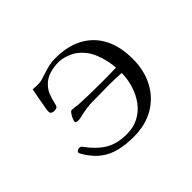

<svg xmlns="http://www.w3.org/2000/svg" viewBox="-147 -1013 1293 1293"><g transform="rotate(-45 500.0 -366.5)"><path d="M852 -369Q852 -258 807 -173Q762 -88 679.5 -40Q597 8 484 8Q413 8 353.5 -6Q294 -20 246 -55Q198 -90 159 -153Q156 -158 151 -167Q146 -176 146 -181Q146 -189 155.5 -194.5Q165 -200 171 -200Q181 -200 189 -195Q192 -192 196 -186Q249 -113 310.5 -75.5Q372 -38 464 -38Q530 -38 579.5 -64.5Q629 -91 662.5 -136.5Q696 -182 713.5 -238.5Q731 -295 732 -354Q703 -356 673.5 -357Q644 -358 615 -358Q575 -358 534.5 -357Q494 -356 453 -356Q428 -356 403 -352.5Q378 -349 353 -344Q340 -341 326 -337.5Q312 -334 298 -334Q292 -334 283.5 -336Q275 -338 275 -347Q275 -354 282 -370.5Q289 -387 299 -401.5Q309 -416 317 -416Q331 -416 344.5 -414Q358 -412 372 -410Q422 -407 471.5 -406Q521 -405 571 -405Q611 -405 650.5 -405Q690 -405 730 -407Q725 -479 697.5 -549.5Q670 -620 609 -665Q585 -682 549 -694.5Q513 -707 483 -707Q440 -707 398 -695Q356 -683 325 -651Q298 -623 287 -591.5Q276 -560 267 -523Q266 -519 264.5 -513.5Q263 -508 261 -505Q255 -497 246.5 -495.5Q238 -494 229 -494Q218 -494 208.5 -499.5Q199 -505 199 -518Q199 -532 201.5 -545Q204 -558 206 -571Q212 -603 217.5 -635.5Q223 -668 230 -700Q243 -699 256.5 -698.5Q270 -698 283 -698Q303 -698 324.5 -705Q346 -712 365 -718Q394 -728 424.5 -734.5Q455 -741 486 -741Q603 -741 685 -696Q767 -651 809.5 -568Q852 -485 852 -369Z"/></g></svg>

Font: Kaisei Tokumin Medium
Style: Regular
Weight: 500
Designer: Font-Kai, 金井和夫
Foundry: KAZUO KANAI
Version: Version 5.003